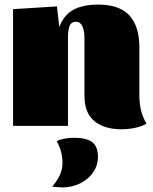

<svg xmlns="http://www.w3.org/2000/svg" viewBox="-20 -550 667 839"><path d="M37 0ZM37 -510 229 -522 239 -432Q260 -486 302 -508Q344 -530 409 -530Q501 -530 545 -483Q589 -436 589 -342V-134Q589 -99 596 -69Q603 -39 620 -10Q602 2 571 8.5Q540 15 513 15Q435 15 392 -21Q349 -57 349 -131V-346Q349 -351 349 -383Q349 -415 340 -435Q331 -455 312 -455Q291 -455 284 -436Q277 -417 277 -385V-351V0H37ZM408 136Q408 172 387.5 202.5Q367 233 331 251Q295 269 251 269Q244 269 208 266Q230 240 241.5 215Q253 190 253 161Q253 111 228 68Q236 61 258.5 56.5Q281 52 302 52Q359 52 383.5 71.5Q408 91 408 136Z"/></svg>

Font: Sansita Black
Style: Regular
Weight: 900
Designer: Pablo Cosgaya
Foundry: Omnibus-Type
Version: Version 1.006; ttfautohint (v1.5)